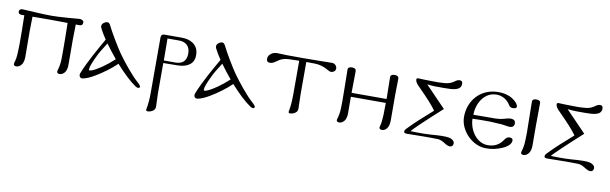

<svg xmlns="http://www.w3.org/2000/svg" viewBox="-53 -1237 6532 2057"><g transform="rotate(10 3212.5 -208.5)"><path d="M739 -570C740 -589 721 -603 694 -603C692 -603 651 -600 572 -593C493 -587 432 -584 389 -584C346 -584 284 -586 201 -591C118 -596 77 -598 77 -598C53 -598 40 -590 38 -574C35 -550 47 -538 74 -538H103L106 -360C108 -250 106 -185 104 -143C103 -92 97 -53 86 -21C85 -16 84 -11 84 -7C84 8 93 16 112 16C123 16 133 13 142 8C175 -10 191 -47 191 -104L189 -380L192 -539C286 -540 351 -540 387 -540C430 -540 493 -539 574 -538L577 -360C579 -250 577 -185 577 -145C576 -94 567 -53 557 -21C556 -16 555 -11 555 -7C555 8 564 16 583 16C594 16 604 13 613 8C646 -10 662 -47 661 -104L660 -380L663 -537C682 -536 694 -536 699 -536C724 -535 738 -546 739 -570Z M1437 16C1450 16 1456 11 1456 0C1456 -8 1447 -21 1428 -38C1354 -101 1247 -236 1191 -315C1155 -365 1058 -527 1028 -590C1019 -610 1007 -620 993 -620C986 -620 977 -618 968 -613C945 -601 934 -586 934 -568C934 -561 936 -554 939 -547C955 -514 978 -476 1007 -433C970 -368 933 -303 897 -235C863 -171 830 -104 802 -34C791 -9 802 23 833 20C868 15 917 -6 968 -37C1042 -82 1121 -138 1187 -202C1268 -111 1341 -42 1406 3C1419 12 1429 16 1437 16ZM1150 -245C1108 -206 1067 -173 1028 -146C963 -101 918 -78 894 -78C889 -78 886 -81 886 -88C886 -113 904 -163 940 -237C958 -276 989 -329 1033 -396C1071 -343 1110 -293 1150 -245Z M1990 -436C1990 -494 1969 -537 1926 -564C1894 -585 1854 -595 1807 -595H1617C1593 -595 1581 -582 1581 -557V41C1581 115 1576 176 1565 225C1562 239 1569 246 1584 246C1595 246 1609 243 1624 236C1651 224 1664 205 1663 180L1658 36V-293C1729 -294 1781 -295 1814 -295C1856 -296 1891 -303 1920 -318C1967 -341 1990 -381 1990 -436ZM1904 -441C1904 -361 1864 -321 1784 -321H1659L1657 -560H1784C1817 -560 1845 -551 1866 -534C1891 -513 1904 -482 1904 -441Z M2686 16C2699 16 2705 11 2705 0C2705 -8 2696 -21 2677 -38C2603 -101 2496 -236 2440 -315C2404 -365 2307 -527 2277 -590C2268 -610 2256 -620 2242 -620C2235 -620 2226 -618 2217 -613C2194 -601 2183 -586 2183 -568C2183 -561 2185 -554 2188 -547C2204 -514 2227 -476 2256 -433C2219 -368 2182 -303 2146 -235C2112 -171 2079 -104 2051 -34C2040 -9 2051 23 2082 20C2117 15 2166 -6 2217 -37C2291 -82 2370 -138 2436 -202C2517 -111 2590 -42 2655 3C2668 12 2678 16 2686 16ZM2399 -245C2357 -206 2316 -173 2277 -146C2212 -101 2167 -78 2143 -78C2138 -78 2135 -81 2135 -88C2135 -113 2153 -163 2189 -237C2207 -276 2238 -329 2282 -396C2320 -343 2359 -293 2399 -245Z M3487 -535C3506 -568 3475 -609 3441 -609C3434 -609 3393 -608 3319 -607C3246 -606 3181 -605 3125 -605C2982 -605 2893 -606 2858 -609C2823 -612 2794 -605 2773 -586C2754 -571 2745 -553 2745 -532C2745 -507 2757 -493 2782 -494C2813 -495 2816 -500 2881 -543C2906 -557 2938 -565 2975 -567L3088 -570V-211C3088 -132 3083 -68 3072 -18C3069 -4 3076 3 3091 3C3102 3 3116 -1 3131 -8C3157 -20 3170 -39 3169 -64L3165 -216V-570C3218 -569 3248 -569 3257 -569C3309 -569 3362 -553 3415 -521C3439 -505 3471 -511 3487 -535Z M4167 -564C4167 -587 4152 -598 4123 -598C4092 -598 4077 -587 4077 -565L4081 -329H3700L3703 -564C3703 -587 3688 -598 3659 -598C3628 -598 3613 -587 3614 -565L3617 -367C3619 -258 3619 -185 3617 -150C3616 -99 3608 -62 3598 -30C3590 -10 3598 7 3623 7C3634 7 3644 4 3653 -1C3686 -19 3702 -56 3701 -113L3700 -286H4080C4079 -214 4079 -170 4078 -154C4076 -101 4071 -59 4062 -30C4047 8 4091 13 4117 -1C4149 -19 4165 -56 4165 -113L4164 -386L4167 -564Z M4867 36C4880 5 4866 -17 4829 -33C4807 -42 4756 -45 4677 -40C4573 -32 4519 -30 4394 -34C4404 -53 4507 -151 4704 -330L4483 -559C4565 -550 4593 -552 4671 -552C4766 -552 4850 -557 4850 -629C4850 -652 4840 -663 4819 -663C4802 -663 4785 -656 4766 -641C4743 -624 4715 -612 4684 -607C4673 -605 4643 -603 4594 -601C4620 -601 4453 -601 4376 -606C4363 -607 4357 -597 4358 -590C4359 -567 4373 -546 4401 -519C4503 -417 4571 -342 4604 -294C4493 -197 4414 -124 4367 -75C4342 -50 4327 -38 4327 -18C4327 -5 4340 1 4366 0C4488 -2 4609 -4 4700 -1C4722 0 4751 12 4786 36C4811 52 4851 65 4867 36Z M5227 6C5280 7 5337 -5 5397 -31C5457 -58 5487 -90 5487 -127C5487 -142 5470 -157 5441 -151C5426 -148 5413 -141 5397 -116C5359 -59 5305 -30 5234 -30C5109 -30 5026 -161 5024 -281L5108 -283C5221 -283 5205 -285 5341 -276C5362 -275 5408 -264 5431 -264C5464 -265 5481 -281 5480 -311C5479 -337 5464 -351 5435 -353C5418 -354 5395 -350 5365 -341C5290 -319 5257 -327 5145 -325L5026 -324C5026 -451 5104 -582 5237 -580C5306 -579 5359 -538 5386 -491C5397 -472 5414 -464 5445 -469C5459 -471 5470 -478 5470 -489C5470 -514 5442 -547 5400 -573C5366 -594 5312 -612 5236 -610C5054 -604 4929 -463 4931 -281C4933 -133 5076 12 5227 6Z M5708 -568C5709 -591 5694 -603 5664 -603C5633 -603 5618 -592 5619 -569L5622 -369C5625 -259 5625 -191 5622 -150C5621 -99 5613 -62 5603 -30C5601 -25 5600 -20 5600 -16C5600 -1 5609 7 5628 7C5639 7 5649 4 5658 -1C5691 -19 5707 -57 5707 -114C5706 -245 5706 -314 5706 -321C5706 -366 5707 -449 5708 -568Z M6394 36C6407 5 6393 -17 6356 -33C6334 -42 6283 -45 6204 -40C6100 -32 6046 -30 5921 -34C5931 -53 6034 -151 6231 -330L6010 -559C6092 -550 6120 -552 6198 -552C6293 -552 6377 -557 6377 -629C6377 -652 6367 -663 6346 -663C6329 -663 6312 -656 6293 -641C6270 -624 6242 -612 6211 -607C6200 -605 6170 -603 6121 -601C6147 -601 5980 -601 5903 -606C5890 -607 5884 -597 5885 -590C5886 -567 5900 -546 5928 -519C6030 -417 6098 -342 6131 -294C6020 -197 5941 -124 5894 -75C5869 -50 5854 -38 5854 -18C5854 -5 5867 1 5893 0C6015 -2 6136 -4 6227 -1C6249 0 6278 12 6313 36C6338 52 6378 65 6394 36Z"/></g></svg>

Font: GFS Ignacio
Style: Regular
Weight: 400
Designer: George D. Matthiopoulos
Foundry: George D. Matthiopoulos
Version: Version 1.000